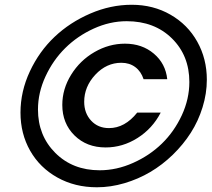

<svg xmlns="http://www.w3.org/2000/svg" viewBox="-20 -772 887 805"><path d="M555.2 -299.8H653.8Q619.1 -232.9 556.6 -193.4Q494.1 -153.8 422.9 -153.8Q343.3 -153.8 292.2 -204.3Q241.2 -254.9 241.2 -332Q241.2 -398.9 278.3 -458.7Q315.4 -518.6 376.2 -553.7Q437 -588.9 503.9 -588.9Q575.7 -588.9 625 -547.1Q674.3 -505.4 681.2 -439.9H582Q571.3 -472.7 547.1 -490.7Q522.9 -508.8 488.8 -508.8Q426.3 -508.8 379.6 -458.7Q333 -408.7 333 -345.2Q333 -297.4 362.1 -266.1Q391.1 -234.9 437 -234.9Q503.4 -234.9 555.2 -299.8ZM65.9 -299.8Q65.9 -388.7 105.2 -472.7Q144.5 -556.6 208.7 -617.4Q272.9 -678.2 358.4 -715.1Q443.8 -752 532.2 -752Q622.6 -752 694.8 -710.4Q767.1 -668.9 807.1 -597.2Q847.2 -525.4 847.2 -438Q847.2 -379.9 829.3 -322.3Q811.5 -264.6 780 -215.3Q748.5 -166 704.6 -123.3Q660.6 -80.6 610.1 -50.8Q559.6 -21 501.7 -3.9Q443.8 13.2 386.2 13.2Q293.9 13.2 220.5 -27.8Q147 -68.8 106.4 -140.1Q65.9 -211.4 65.9 -299.8ZM139.2 -313Q139.2 -203.6 211.9 -130.9Q284.7 -58.1 397.9 -58.1Q468.8 -58.1 537.8 -88.9Q606.9 -119.6 658.7 -169.9Q710.4 -220.2 742.2 -288.6Q773.9 -356.9 773.9 -428.2Q773.9 -539.1 700.7 -611.1Q627.4 -683.1 511.2 -683.1Q440.9 -683.1 372.8 -652.1Q304.7 -621.1 253.4 -570.3Q202.1 -519.5 170.7 -451.4Q139.2 -383.3 139.2 -313Z"/></svg>

Font: Involve SemiBold Oblique
Style: Italic
Weight: 600
Italic angle: -10.5°
Designer: Stefan Peev
Foundry: Context Ltd.
Version: Version 1.001